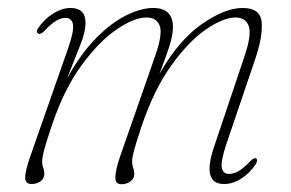

<svg xmlns="http://www.w3.org/2000/svg" viewBox="-20 -466 749 494"><path d="M288 -60.5 379 -321.5Q399 -378 391 -399.5Q383 -421 357 -421Q325 -421 280 -390.2Q235 -359.5 190.2 -298.5Q145.5 -237.5 114.5 -146.5Q97.5 -96 93 -78Q88.5 -60 88.5 -50.5Q88.5 -41.5 91.2 -34.5Q94 -27.5 94 -19Q94 -6.5 84.2 0.5Q74.5 7.5 61 7.5Q45 7.5 44.8 -8.8Q44.5 -25 58 -64L155.5 -342.5Q170.5 -385.5 167.8 -402.8Q165 -420 148 -420Q137.5 -420 124.5 -412.5Q111.5 -405 94.5 -386.5Q84 -376.5 78.5 -379.5Q71.5 -383.5 78 -393.5Q94.5 -417.5 117.2 -431.5Q140 -445.5 161 -445.5Q200 -445.5 200 -408Q200 -383.5 187 -351.5Q174 -319.5 152.5 -264Q188 -328.5 227.8 -368.5Q267.5 -408.5 305.8 -427Q344 -445.5 374 -445.5Q426.5 -445.5 425 -393Q424 -373 415.5 -346.2Q407 -319.5 390 -275.5Q440 -363 499.5 -404.2Q559 -445.5 604 -445.5Q650 -445.5 653.2 -409.2Q656.5 -373 637 -315L563 -97Q548 -52.5 550.5 -35.5Q553 -18.5 569.5 -18.5Q580 -18.5 592.8 -25.2Q605.5 -32 623.5 -51Q633.5 -61 638.5 -58.5Q644.5 -55 638.5 -44.5Q623.5 -21 601.2 -6.8Q579 7.5 556.5 7.5Q498.5 7.5 530.5 -87.5L609 -321Q628 -377 620 -399Q612 -421 586 -421Q555 -421 510.2 -390.5Q465.5 -360 420.5 -297.2Q375.5 -234.5 343 -137.5Q328.5 -93 324.2 -76.5Q320 -60 320 -51Q320 -41 322.8 -34Q325.5 -27 325.5 -18Q325.5 -6.5 315.5 0.8Q305.5 8 292.5 8Q276 8 276.8 -10.5Q277.5 -29 288 -60.5Z"/></svg>

Font: Fraunces 72pt S050 Thin
Style: Italic
Weight: 100
Italic angle: -16°
Version: Version 1.000; ttfautohint (v1.8.3)